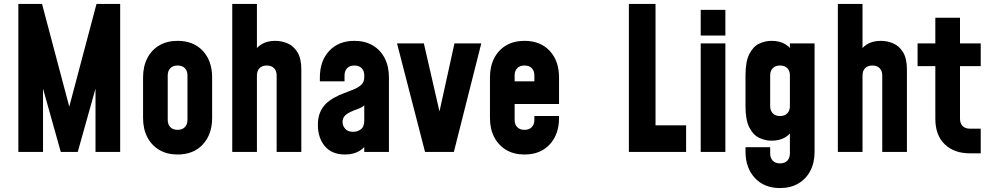

<svg xmlns="http://www.w3.org/2000/svg" viewBox="-20 -770 5013 973"><path d="M73 0V-750H193L347 -169H315L469 -750H589V0H464V-381L480 -378L374 0H288L182 -378L198 -381V0Z M880.1 13Q826.5 13 787.2 -10.2Q748 -33.5 726.5 -75Q705 -116.5 705 -172V-378Q705 -433.3 726.5 -475.1Q748 -517 787.2 -540Q826.5 -563 880.1 -563Q960.5 -563 1007.8 -512.2Q1055 -461.5 1055 -378V-172Q1055 -89.1 1007.8 -38Q960.5 13 880.1 13ZM880 -112Q904 -112 917 -125.9Q930 -139.7 930 -162V-388Q930 -410.7 917 -424.3Q904 -438 880 -438Q856 -438 843 -424.3Q830 -410.7 830 -388V-162Q830 -139.7 843 -125.9Q856 -112 880 -112Z M1157 0V-750H1282V-466L1260 -495Q1276 -527.5 1304.5 -545.2Q1333 -563 1375 -563Q1407.5 -563 1437.8 -550Q1468 -537 1487.5 -505.2Q1507 -473.5 1507 -418V0H1382V-388Q1382 -410.5 1369 -424.2Q1356 -438 1332 -438Q1308 -438 1295 -424.2Q1282 -410.5 1282 -388V0Z M1729 13Q1661.5 13 1626.2 -29.2Q1591 -71.5 1591 -136.5Q1591 -174 1602 -200Q1613 -226 1631.2 -243.8Q1649.5 -261.5 1672 -274Q1697.5 -288.5 1724.5 -298.2Q1751.5 -308 1774.5 -317.8Q1797.5 -327.5 1811.8 -341.5Q1826 -355.5 1826 -378V-388Q1826 -410.5 1813 -424.2Q1800 -438 1776 -438Q1752 -438 1739 -424.2Q1726 -410.5 1726 -388V-358H1601V-378Q1601 -461.5 1648.5 -512.2Q1696 -563 1776 -563Q1829.5 -563 1868.8 -540Q1908 -517 1929.5 -475.2Q1951 -433.5 1951 -378V0H1826V-86L1848 -58Q1832.5 -23.5 1801.8 -5.2Q1771 13 1729 13ZM1770 -102Q1791 -102 1808.5 -114.5Q1826 -127 1826 -159V-236Q1813 -224.5 1794 -218.2Q1775 -212 1755 -202Q1735 -192.5 1725.5 -180.8Q1716 -169 1716 -152Q1716 -132.5 1729.5 -117.2Q1743 -102 1770 -102Z M2134 0 1992 -550H2128L2221 -145H2194L2283 -550H2419L2280 0Z M2638.1 13Q2584.5 13 2545.2 -10.2Q2506 -33.5 2484.5 -75Q2463 -116.5 2463 -172V-378Q2463 -433.3 2484.5 -475.1Q2506 -517 2545.2 -540Q2584.5 -563 2638.1 -563Q2718.5 -563 2765.8 -512.2Q2813 -461.5 2813 -378V-243H2572V-358H2688V-388Q2688 -410.7 2675 -424.3Q2662 -438 2638 -438Q2614 -438 2601 -424.3Q2588 -410.7 2588 -388V-162Q2588 -139.7 2601 -125.9Q2614 -112 2638 -112Q2662 -112 2675 -125.9Q2688 -139.7 2688 -162V-182H2813V-172Q2813 -89.1 2765.8 -38Q2718.5 13 2638.1 13Z M3302 -750V-135H3457V0H3167V-750Z M3531 0V-550H3656V0ZM3531 -590V-720H3656V-590Z M3932.8 183Q3853 183 3805.5 132Q3758 80.9 3758 -2V-24H3883V8Q3883 30.3 3896 44.1Q3909 58 3933 58Q3957 58 3970 44.1Q3983 30.3 3983 8V-154L4005 -125Q3989.5 -93 3960.8 -75Q3932 -57 3890 -57Q3857.5 -57 3827.2 -71.5Q3797 -86 3777.5 -123.8Q3758 -161.5 3758 -232V-388Q3758 -458.5 3777.5 -496.5Q3797 -534.5 3827.2 -548.8Q3857.5 -563 3890 -563Q3932 -563 3960.8 -545.2Q3989.5 -527.5 4005 -495L3983 -466V-550H4108V0Q4108 54.8 4086.2 96.1Q4064.5 137.5 4025.2 160.2Q3986 183 3932.8 183ZM3933 -182Q3956.8 -182 3969.9 -195.8Q3983 -209.5 3983 -232V-388Q3983 -410.7 3970 -424.3Q3957 -438 3933 -438Q3909 -438 3896 -424.3Q3883 -410.7 3883 -388V-232Q3883 -209.7 3896 -195.9Q3909 -182 3933 -182Z M4226 0V-750H4351V-466L4329 -495Q4345 -527.5 4373.5 -545.2Q4402 -563 4444 -563Q4476.5 -563 4506.8 -550Q4537 -537 4556.5 -505.2Q4576 -473.5 4576 -418V0H4451V-388Q4451 -410.5 4438 -424.2Q4425 -438 4401 -438Q4377 -438 4364 -424.2Q4351 -410.5 4351 -388V0Z M4895 7Q4815 7 4767.5 -39Q4720 -85 4720 -168V-435H4630V-550H4720V-680H4845V-550H4950V-435H4845V-168Q4845 -145.3 4858 -131.7Q4871 -118 4895 -118H4950V7Z"/></svg>

Font: Mohave Light
Style: Regular
Weight: 300
Designer: Gumpita Rahayu
Foundry: Tokotype
Version: Version 2.003